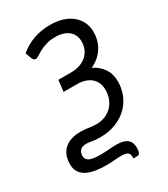

<svg xmlns="http://www.w3.org/2000/svg" viewBox="-247 -825 991 1130"><g transform="rotate(-30 248.5 -260.0)"><path d="M316 203Q317 189 314.8 179.5Q312.5 170 305.5 164.2Q298.5 158.5 286.8 156Q275 153.5 257 153.5Q245.5 153.5 235.8 154.2Q226 155 215.5 156Q205 157 192 157.8Q179 158.5 161 158.5Q64 158.5 19.5 130.2Q-25 102 -25 47Q-25 -19 14.5 -54Q54 -89 125 -89Q139.5 -89 152.5 -87.5Q165.5 -86 177.8 -84.5Q190 -83 202.2 -81.5Q214.5 -80 227.5 -80Q262 -80 289.2 -91.5Q316.5 -103 335.8 -123.2Q355 -143.5 365.2 -170.5Q375.5 -197.5 375.5 -229Q375.5 -255 366.8 -276Q358 -297 341.2 -311.5Q324.5 -326 300.5 -333.8Q276.5 -341.5 246 -341.5H155.5L164.5 -418.5H251Q282 -418.5 308.5 -427Q335 -435.5 354.5 -452Q374 -468.5 385 -492.2Q396 -516 396 -546.5Q396 -568.5 388 -586.8Q380 -605 364.5 -618.2Q349 -631.5 326.2 -638.8Q303.5 -646 274.5 -646Q237.5 -646 210.8 -637.5Q184 -629 164.8 -618.5Q145.5 -608 133 -599.5Q120.5 -591 112 -591Q104.5 -591 100 -594.5Q95.5 -598 92 -605.5L75 -649.5Q117 -685.5 169 -704.2Q221 -723 283.5 -723Q331 -723 368.5 -710.8Q406 -698.5 431.8 -676.8Q457.5 -655 471.2 -625.2Q485 -595.5 485 -560Q485 -499 454.5 -452.5Q424 -406 370 -381.5Q413 -361 438.2 -324Q463.5 -287 463.5 -234Q463.5 -189 447 -147.2Q430.5 -105.5 398.2 -73.2Q366 -41 318.2 -21.5Q270.5 -2 208 -2Q192 -2 179.8 -3.2Q167.5 -4.5 157 -6.2Q146.5 -8 137.5 -9.2Q128.5 -10.5 119 -10.5Q90.5 -10.5 76.8 2.8Q63 16 63 40.5Q63 52 67.8 60.8Q72.5 69.5 83.5 75.5Q94.5 81.5 112.5 84.5Q130.5 87.5 157 87.5Q188.5 87.5 216.5 85Q244.5 82.5 268 82.5Q295.5 82.5 314.2 88Q333 93.5 344.2 103.5Q355.5 113.5 360.2 127.5Q365 141.5 365 158Q365 180.5 359.8 191.8Q354.5 203 340 203H316Z"/></g></svg>

Font: Lato
Style: Italic
Weight: 400
Italic angle: -7°
Designer: Lukasz Dziedzic
Foundry: tyPoland Lukasz Dziedzic
Version: Version 2.007; 2014-02-27